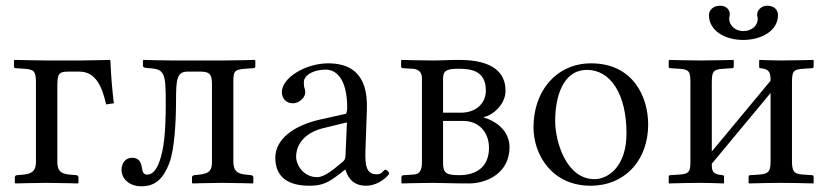

<svg xmlns="http://www.w3.org/2000/svg" viewBox="-20 -641 2909 673"><path d="M106 -74C106 -45 95 -32 63 -29L40 -27C35 -27 32 -24 32 -19V0L34 2C34 2 106 0 142 0C181 0 253 2 253 2L255 0V-19C255 -24 251 -27 247 -27L224 -29C190 -32 181 -45 181 -74V-341C181 -383 187 -390 220 -390H259C317 -390 339 -333 352 -275L379 -279C373 -330 369 -376 367 -429L365 -431C365 -431 290 -429 260 -429H144C114 -429 32 -431 32 -431L29 -429V-407C29 -404 31 -402 35 -402L65 -400C100 -398 106 -390 106 -352Z M406 -46C406 -15 432 12 476 12C524 12 552 -14 573 -68C592 -116 597 -218 597 -286C597 -364 600 -390 638 -390H683C719 -390 723 -376 723 -342V-74C723 -45 715 -33 680 -29L661 -27C656 -26 653 -24 653 -19V0L655 2C655 2 723 0 759 0C798 0 866 2 866 2L868 0V-19C868 -24 864 -27 860 -27L841 -29C809 -32 798 -45 798 -74V-353C798 -391 801 -397 839 -400L867 -402C873 -402 875 -404 875 -409V-429L872 -431C872 -431 804 -429 761 -429H587C547 -429 484 -431 484 -431L481 -429V-413C481 -404 485 -403 502 -402C558 -399 561 -384 561 -279C561 -174 554 -119 540 -78C528 -42 512 -29 496 -29C484 -29 480 -37 478 -50C475 -69 470 -88 443 -88C419 -88 406 -68 406 -46Z M1191 -46C1197 -26 1212 10 1263 10C1310 10 1344 -28 1344 -33C1344 -40 1334 -46 1330 -46C1324 -46 1321 -30 1301 -30C1264 -30 1259 -60 1261 -115L1266 -257C1271 -391 1200 -419 1130 -419C1052 -419 968 -369 968 -318C968 -295 984 -279 1006 -279C1034 -279 1050 -304 1050 -316C1050 -323 1049 -329 1047 -333C1046 -336 1045 -342 1045 -352C1045 -382 1086 -397 1122 -397C1154 -397 1197 -371 1197 -263C1197 -256 1195 -243 1192 -242L1102 -222C1009 -201 945 -153 945 -88C945 -15 997 10 1064 10C1108 10 1128 1 1170 -31L1189 -46ZM1196 -212 1191 -95C1191 -83 1186 -77 1178 -71C1153 -51 1119 -20 1092 -20C1044 -20 1018 -62 1018 -92C1018 -130 1043 -175 1114 -192Z M1389 2C1389 2 1459 0 1497 0C1532 0 1562 2 1625 2C1684 2 1766 -33 1766 -125C1766 -181 1721 -216 1676 -229V-231C1703 -235 1752 -272 1752 -323C1752 -384 1711 -431 1589 -431C1551 -431 1533 -429 1497 -429C1454 -429 1388 -431 1388 -431L1386 -429V-407C1386 -405 1389 -402 1392 -402L1426 -400C1449 -399 1459 -386 1459 -366V-73C1459 -38 1447 -30 1428 -29L1396 -27C1389 -27 1387 -24 1387 -18V0ZM1533 -217H1604C1661 -217 1694 -175 1694 -123C1694 -56 1650 -27 1590 -27C1541 -27 1533 -36 1533 -72ZM1533 -246V-364C1533 -394 1545 -400 1590 -400C1644 -400 1683 -385 1683 -323C1683 -283 1653 -246 1595 -246Z M1850 -195C1850 -98 1915 10 2050 10C2111 10 2157 -12 2190 -44C2233 -86 2252 -146 2252 -204C2252 -303 2198 -419 2052 -419C1989 -419 1938 -393 1903 -352C1868 -311 1850 -255 1850 -195ZM2038 -396C2120 -396 2176 -311 2176 -174C2176 -54 2109 -13 2064 -13C1965 -13 1926 -144 1926 -217C1926 -300 1952 -396 2038 -396Z M2436 -429C2393 -429 2327 -431 2327 -431L2324 -429V-407C2324 -403 2326 -402 2330 -402L2360 -400C2398 -398 2400 -389 2400 -347V-77C2400 -42 2398 -31 2360 -29L2329 -27C2326 -27 2324 -25 2324 -22V0L2325 2C2365 1 2393 0 2436 0C2468 0 2477 1 2517 2L2518 0V-21C2518 -25 2516 -27 2512 -27C2478 -30 2475 -41 2475 -65V-67L2681 -315V-79C2681 -44 2678 -31 2640 -29L2609 -27C2606 -27 2604 -25 2604 -22V0L2606 2C2646 1 2673 0 2716 0C2761 0 2791 1 2831 2L2832 0V-21C2832 -25 2830 -27 2826 -27L2796 -29C2761 -31 2756 -42 2756 -79V-348C2756 -390 2759 -398 2796 -400L2826 -402C2830 -402 2832 -404 2832 -408V-429L2831 -431C2831 -431 2761 -429 2716 -429C2688 -429 2643 -431 2643 -431L2641 -429V-407C2641 -403 2643 -402 2646 -402C2680 -399 2681 -382 2681 -358L2475 -110V-348C2475 -389 2478 -398 2516 -400L2546 -402C2550 -402 2552 -404 2552 -408V-429L2550 -431C2550 -431 2480 -429 2436 -429ZM2707 -588C2707 -607 2693 -621 2669 -621C2651 -621 2634 -607 2634 -590C2634 -587 2634 -585 2635 -583C2636 -580 2636 -577 2636 -574C2636 -552 2615 -532 2586 -532C2556 -532 2536 -553 2536 -575C2536 -577 2536 -580 2537 -583C2538 -586 2538 -588 2538 -591C2538 -607 2526 -621 2504 -621C2481 -621 2465 -606 2465 -588C2465 -534 2520 -501 2585 -501C2649 -501 2707 -533 2707 -588Z"/></svg>

Font: Libertinus Serif Display
Style: Regular
Weight: 400
Designer: Philipp H. Poll, Khaled Hosny
Foundry: Caleb Maclennan
Version: Version 7.050;RELEASE